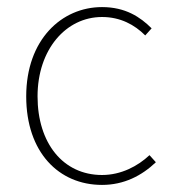

<svg xmlns="http://www.w3.org/2000/svg" viewBox="-20 -510 486 542"><path d="M268 12C330 12 380 -14 420 -52L402 -72C369 -41 322 -16 268 -16C158 -16 86 -106 86 -238C86 -370 166 -462 268 -462C320 -462 360 -440 390 -410L408 -430C376 -462 334 -490 268 -490C154 -490 54 -398 54 -238C54 -80 146 12 268 12Z"/></svg>

Font: Source Sans Pro ExtraLight
Style: Regular
Weight: 200
Designer: Paul D. Hunt
Foundry: Adobe Systems Incorporated
Version: Version 3.006;hotconv 1.0.111;makeotfexe 2.5.65597